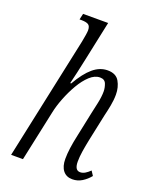

<svg xmlns="http://www.w3.org/2000/svg" viewBox="-144 -840 738 929"><g transform="rotate(20 225.5 -375.0)"><path d="M344 10Q313 10 296 -11.5Q279 -33 279 -72Q279 -122 296 -198L322 -322Q327 -344 334.5 -379Q342 -414 342 -441Q342 -460 334.5 -479.5Q327 -499 303 -499Q276 -499 250.5 -475.5Q225 -452 203.5 -415Q182 -378 166 -337Q150 -296 143 -262L87 0H26L161 -633Q165 -653 167.5 -669.5Q170 -686 170 -693Q170 -715 158.5 -722Q147 -729 123 -729H113L120 -760H249L206 -557Q198 -517 190 -483.5Q182 -450 176 -424H181Q216 -485 251 -514.5Q286 -544 326 -544Q369 -544 386 -514.5Q403 -485 403 -447Q403 -419 397 -388Q391 -357 385 -333L356 -196Q349 -162 344.5 -133Q340 -104 340 -80Q340 -35 368 -35Q381 -35 393.5 -42.5Q406 -50 418 -62L433 -39Q416 -18 393.5 -4Q371 10 344 10Z"/></g></svg>

Font: Noto Serif ExtraCondensed Light
Style: Italic
Weight: 300
Width: 2
Italic angle: -12°
Designer: Monotype Design Team
Foundry: Monotype Imaging Inc.
Version: Version 2.014; ttfautohint (v1.8.4.7-5d5b)